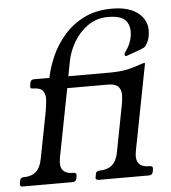

<svg xmlns="http://www.w3.org/2000/svg" viewBox="-73 -751 709 798"><g transform="rotate(-5 281.5 -352.0)"><path d="M524.2 -38Q537.2 -38 535.2 -25L533.2 -13Q530.2 0 516.2 0H306Q301 0 297 -3Q293 -6 295 -13L297 -25Q299 -38 313 -38Q346 -38 365.5 -54.5Q385 -71 391.8 -106L430.2 -306Q434 -326 434 -345.5Q434 -365 422.1 -378Q410.2 -391 380 -391H209.5L154.2 -106Q147.5 -71 160 -54.5Q172.5 -38 204.5 -38Q218.5 -38 216.5 -25L214.5 -13Q211.5 0 197.5 0H-11Q-24 0 -21 -13L-19 -25Q-17 -38 -4 -38Q29 -38 48 -54.5Q67 -71 73.8 -106L112 -302Q116 -326 118 -349Q120 -372 109.5 -387Q99 -402 67 -402Q54 -402 57 -415L59 -427Q62 -440 75 -440H140L141 -447Q149 -486 168.8 -530.5Q188.5 -575 222.5 -614.5Q256.5 -654 306.2 -679Q356 -704 424 -704Q499.5 -704 538 -668.5Q576.5 -633 565.5 -577Q564.5 -569 561 -560Q557.5 -551 550.5 -540Q547.5 -534 541.6 -531.1Q535.8 -528.2 525.5 -524L467 -503Q463 -501.2 461 -504.1Q459 -507 459 -511Q460 -515 464 -521Q475 -536 481 -549.2Q487 -562.5 490.5 -579.5Q498.5 -620.5 479.9 -645.8Q461.2 -671 404.2 -671Q356.5 -671 320.4 -645.8Q284.2 -620.5 260.9 -581.2Q237.5 -542 229.5 -498L218.5 -440H390Q428 -440 454.2 -444.6Q480.5 -449.2 498.4 -455.6Q516.2 -462 530.2 -466Q532.2 -466.8 533.9 -466.9Q535.5 -467 537.5 -467H539.5Q540.5 -467 540.9 -466.5Q541.2 -466 540.5 -465.2L471 -106Q464.2 -71 477.2 -54.5Q490.2 -38 523.2 -38Z"/></g></svg>

Font: Young Serif Light
Style: Italic
Weight: 300
Italic angle: -10.979°
Designer: Bastien Sozeau
Foundry: NBR — Bastien Sozeau
Version: Version 5.001